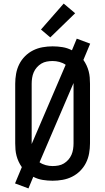

<svg xmlns="http://www.w3.org/2000/svg" viewBox="-20 -1002 588 1073"><path d="M139 51 64 23 102 -68Q92 -82 84.5 -98Q77 -114 72.5 -131Q68 -148 66.5 -165.5Q65 -183 65 -201V-534Q65 -562 70 -590Q75 -618 87.5 -643Q100 -668 120 -688Q140 -708 165 -720.5Q190 -733 218 -738Q246 -743 274 -743Q302 -743 329.5 -738.5Q357 -734 382 -721L409 -786L484 -758L446 -667Q456 -653 463.5 -637Q471 -621 475.5 -604Q480 -587 481.5 -569.5Q483 -552 483 -534V-201Q483 -173 478 -145Q473 -117 460.5 -92Q448 -67 428 -47Q408 -27 383 -14.5Q358 -2 330 3Q302 8 274 8Q246 8 218.5 3.5Q191 -1 166 -14ZM157 -197 347 -640Q331 -651 312 -656Q293 -661 274 -661Q258 -661 241.5 -658Q225 -655 211 -646.5Q197 -638 186 -625.5Q175 -613 168.5 -598Q162 -583 159.5 -566.5Q157 -550 157 -534ZM274 -74Q290 -74 306.5 -77Q323 -80 337 -88.5Q351 -97 362 -109.5Q373 -122 379.5 -137Q386 -152 388.5 -168.5Q391 -185 391 -201V-538L201 -95Q217 -84 236 -79Q255 -74 274 -74ZM261 -793 209 -837 336 -982 400 -928Z"/></svg>

Font: Iosevka Semi-Condensed Medium
Style: Regular
Weight: 500
Monospace: yes
Designer: Belleve Invis
Foundry: Belleve Invis
Version: Version 27.3.5